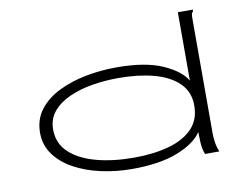

<svg xmlns="http://www.w3.org/2000/svg" viewBox="-74 -770 1148 885"><g transform="rotate(-10 500.0 -327.5)"><path d="M477 10Q402 10 332 -5.5Q262 -21 207 -51Q152 -81 119.5 -125.5Q87 -170 87 -227Q87 -290 121.5 -335Q156 -380 214 -408.5Q272 -437 342.5 -450.5Q413 -464 485 -464Q622 -464 702 -428Q782 -392 809 -345V-665H879V-658Q873 -652 871.5 -645Q870 -638 870 -621V-87Q870 -69 873 -47Q876 -25 886 0H819Q809 -25 807.5 -56Q806 -87 806 -105Q774 -56 690.5 -23Q607 10 477 10ZM494 -40Q586 -40 657 -59.5Q728 -79 768.5 -120.5Q809 -162 809 -229Q809 -293 767 -334Q725 -375 652.5 -394.5Q580 -414 487 -414Q423 -414 363 -404Q303 -394 254.5 -372Q206 -350 177.5 -315.5Q149 -281 149 -232Q149 -167 194.5 -124.5Q240 -82 318 -61Q396 -40 494 -40Z"/></g></svg>

Font: Inconsolata UltraExpanded Light
Style: Regular
Weight: 300
Width: 9
Monospace: yes
Designer: Raph Levien, Cyreal, Brenton Simpson
Foundry: Raph Levien, Cyreal, Google
Version: Version 3.001; ttfautohint (v1.8.2.53-6de2)